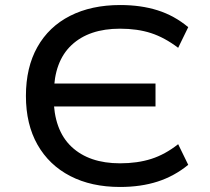

<svg xmlns="http://www.w3.org/2000/svg" viewBox="-20 -734 836 763"><path d="M457 9Q343 9 259 -34.5Q175 -78 129 -159Q83 -240 83 -353Q83 -466 128.5 -547Q174 -628 258.5 -671Q343 -714 458 -714Q540 -714 606.5 -693Q673 -672 728 -626L688 -544Q634 -585 580 -602.5Q526 -620 457 -620Q334 -620 264.5 -555Q195 -490 194 -364L168 -402H598V-311H167L193 -347Q194 -217 264 -151Q334 -85 457 -85Q526 -85 581 -102.5Q636 -120 688 -161L728 -79Q673 -34 606.5 -12.5Q540 9 457 9Z"/></svg>

Font: Nunito Sans 7pt SemiExpanded Medium
Style: Regular
Weight: 500
Width: 6
Designer: Vernon Adams
Foundry: Vernon Adams
Version: Version 3.101;gftools[0.9.27]